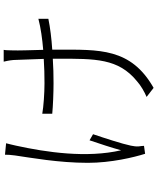

<svg xmlns="http://www.w3.org/2000/svg" viewBox="74 -881 852 1040"><g transform="rotate(-90 500.0 -361.0)"><path d="M182 -760C182 -747 181 -726 178 -706C166 -622 138 -470 138 -311C138 -185 168 -61 187 -1L230 -7C230 -15 228 -27 227 -36C226 -48 228 -64 231 -78C240 -123 273 -224 293 -283L260 -302C241 -246 219 -179 206 -131C163 -317 195 -536 231 -700C235 -717 240 -740 244 -754ZM918 -579C868 -566 810 -558 750 -553C748 -617 746 -694 747 -715C748 -737 747 -754 750 -767H686C689 -754 693 -737 695 -714C696 -692 699 -615 701 -550C657 -547 612 -546 569 -546C515 -546 444 -551 404 -558V-504C444 -500 519 -497 569 -497C613 -497 658 -498 702 -501V-475C702 -270 704 -146 580 -45C558 -25 522 -4 495 7L544 45C761 -78 751 -250 751 -475V-504C812 -508 869 -515 918 -525Z"/></g></svg>

Font: Noto Sans JP Light
Style: Regular
Weight: 300
Designer: Ryoko NISHIZUKA (kana & ideographs); Paul D. Hunt (Latin, Greek & Cyrillic); Wenlong ZHANG (bopomofo); Sandoll Communica
Foundry: Adobe Systems Incorporated
Version: Version 1.004;PS 1.004;hotconv 1.0.82;makeotf.lib2.5.63406